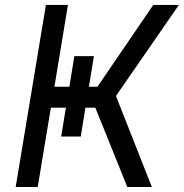

<svg xmlns="http://www.w3.org/2000/svg" viewBox="-20 -747 735 767"><path d="M277 -522.7 257.1 -400.6H197.4L251.4 -727.3H163.4L42.6 0H130.7L183.2 -316.8H243.3L224.4 -201.7H302.6L321.4 -316.8H360.8L488.6 0H586.6L443.2 -363.6L694.6 -727.3H592.3L369.3 -400.6H335.2L355.1 -522.7Z"/></svg>

Font: Magic Ui Pro
Style: Italic
Weight: 400
Italic angle: -9.39999°
Designer: Stefan Endress, Andreas Faust
Version: Version 1.000;FEAKit 1.0